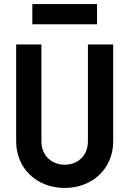

<svg xmlns="http://www.w3.org/2000/svg" viewBox="-20 -920 640 950"><path d="M540 -700H415V-220C415 -153 368 -105 300 -105C233 -105 185 -153 185 -220V-700H60V-220C60 -87 162 10 300 10C438 10 540 -87 540 -220ZM140 -800H460V-900H140Z"/></svg>

Font: CommitMono
Style: Bold
Weight: 700
Monospace: yes
Designer: Eigil Nikolajsen
Foundry: Eigil Nikolajsen
Version: Version 1.143